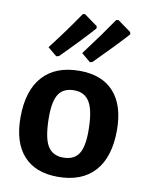

<svg xmlns="http://www.w3.org/2000/svg" viewBox="-83 -788 661 859"><g transform="rotate(10 247.0 -359.0)"><path d="M251 -554Q324 -651 375 -726L385 -728L446 -684L448 -674Q401 -621 303 -523L292 -520ZM98 -554Q167 -643 223 -726L233 -728L294 -684L295 -674Q240 -612 151 -523L139 -520ZM254 -474Q356 -474 410 -414Q464 -354 464 -241Q464 -119 406 -54.5Q348 10 239 10Q137 10 83 -50Q29 -110 29 -223Q29 -345 87 -409.5Q145 -474 254 -474ZM245 -384Q197 -384 175.5 -352Q154 -320 154 -249Q154 -157 176 -118Q198 -79 248 -79Q296 -79 317.5 -110.5Q339 -142 339 -214Q339 -305 316.5 -344.5Q294 -384 245 -384Z"/></g></svg>

Font: Alegreya Sans
Style: Bold
Weight: 700
Designer: Juan Pablo del Peral
Foundry: Huerta Tipografica
Version: Version 2.007